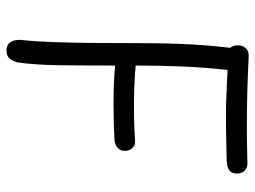

<svg xmlns="http://www.w3.org/2000/svg" viewBox="-120 -678 807 608"><g transform="rotate(90 284.0 -374.5)"><path d="M107 -38Q112 -84 114 -143Q116 -202 116.5 -264.5Q117 -327 117 -383Q117 -424 117.5 -463.5Q118 -503 119.5 -542Q121 -581 124 -620Q127 -659 132 -699Q128 -704 126 -710.5Q124 -717 124 -725Q124 -738 132.5 -748Q141 -758 157 -758Q197 -756 242.5 -754.5Q288 -753 335 -752.5Q382 -752 424.5 -752.5Q467 -753 499 -754Q512 -754 521 -745Q530 -736 530 -721Q530 -706 522.5 -699Q515 -692 503 -690Q491 -688 477 -688Q433 -687 401 -686.5Q369 -686 341 -686Q313 -686 280.5 -687.5Q248 -689 202 -691Q194 -620 191 -546Q188 -472 188 -400Q220 -397 264.5 -395.5Q309 -394 352 -395Q395 -396 424 -398Q440 -400 449 -390Q458 -380 458 -368Q459 -352 448.5 -343Q438 -334 424 -333Q372 -330 307.5 -330Q243 -330 188 -335Q188 -235 187 -157Q186 -79 178 -26Q174 -10 165.5 -0.5Q157 9 141 9Q128 9 120.5 3Q113 -3 109.5 -13.5Q106 -24 107 -38Z"/></g></svg>

Font: Playpen Sans Light
Style: Regular
Weight: 300
Designer: Laura Meseguer, Veronika Burian, José Scaglione
Foundry: TypeTogether
Version: Version 1.001